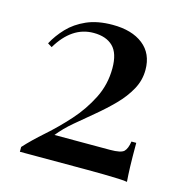

<svg xmlns="http://www.w3.org/2000/svg" viewBox="-85 -609 665 694"><g transform="rotate(15 247.0 -262.5)"><path d="M254 -530Q326 -530 368 -497Q410 -464 410 -403Q410 -364 391 -329.5Q372 -295 341.5 -264Q311 -233 276 -204Q241 -175 208.5 -147.5Q176 -120 153 -91H361Q402 -91 413 -102Q424 -113 428 -140H446Q446 -82 447 -51Q448 -20 450 5Q441 3 417 2Q393 1 362 0.5Q331 0 301 0H48V-18Q77 -50 119 -87Q161 -124 200.5 -168Q240 -212 266.5 -264.5Q293 -317 293 -378Q293 -434 267.5 -459Q242 -484 195 -484Q154 -484 120.5 -461.5Q87 -439 61 -395L45 -405Q62 -437 89 -465.5Q116 -494 156.5 -512Q197 -530 254 -530Z"/></g></svg>

Font: Playfair Display Medium
Style: Regular
Weight: 500
Designer: Claus Eggers Sørensen
Foundry: Claus Eggers Sørensen
Version: Version 1.203